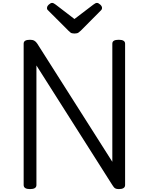

<svg xmlns="http://www.w3.org/2000/svg" viewBox="-20 -1289 1025 1323"><path d="M187 14Q143 14 143 -14V-988Q143 -1002 154 -1008.5Q165 -1015 187 -1015Q205 -1015 216.5 -1008.5Q228 -1002 237 -988L754 -174V-988Q754 -1002 765 -1008.5Q776 -1015 798 -1015Q842 -1015 842 -988V-14Q842 0 831 7Q820 14 799 14Q783 14 774 9Q765 4 754 -14L231 -838V-14Q231 0 220 7Q209 14 187 14ZM648 -1269Q658 -1269 670.5 -1257.5Q683 -1246 683 -1235Q683 -1233 682.5 -1229Q682 -1225 677 -1219L537 -1078Q530 -1072 521.5 -1065Q513 -1058 493 -1058Q474 -1058 465.5 -1065Q457 -1072 451 -1078L310 -1219Q304 -1225 304 -1229Q304 -1233 304 -1235Q304 -1246 316.5 -1257.5Q329 -1269 339 -1269Q345 -1269 351 -1265.5Q357 -1262 364 -1257L493 -1158L623 -1257Q631 -1262 636 -1265.5Q641 -1269 648 -1269Z"/></svg>

Font: Playwrite ES
Style: Regular
Weight: 400
Designer: Veronika Burian, José Scaglione
Foundry: TypeTogether
Version: Version 1.002